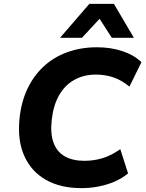

<svg xmlns="http://www.w3.org/2000/svg" viewBox="-20 -960 753 991"><path d="M400 11Q292 11 216.5 -32Q141 -75 105 -156Q69 -237 81 -350Q90 -436 122.5 -503.5Q155 -571 207 -618.5Q259 -666 328.5 -691Q398 -716 481 -716Q552 -716 612 -696Q672 -676 710 -639L648 -513Q608 -546 566 -560.5Q524 -575 475 -575Q412 -575 363 -547.5Q314 -520 284.5 -467.5Q255 -415 247 -341Q239 -270 256.5 -223Q274 -176 314.5 -153Q355 -130 416 -130Q463 -130 507.5 -143Q552 -156 601 -190L641 -65Q611 -40 572 -23Q533 -6 489 2.5Q445 11 400 11ZM290 -765 441 -940H568L671 -765H557L494 -863L403 -765Z"/></svg>

Font: Nunito Sans 8pt ExtraBold
Style: Italic
Weight: 800
Italic angle: -9°
Version: Version 3.101;gftools[0.9.27]